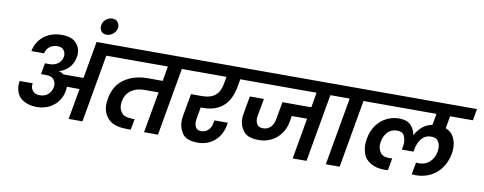

<svg xmlns="http://www.w3.org/2000/svg" viewBox="-76 -1365 4444 1763"><g transform="rotate(10 2146.0 -484.0)"><path d="M985 -740 966 -632H855L744 0H615L666 -287L549 -288Q548 -269 545 -251Q530 -163 464.5 -110Q399 -57 306 -57Q238 -57 190 -83Q142 -109 125 -148Q108 -187 108 -224Q108 -244 112 -265H233Q231 -254 231 -245Q231 -216 251.5 -192Q272 -168 317 -168Q362 -168 392.5 -194.5Q423 -221 430 -263Q432 -274 432 -283Q432 -311 412 -336Q392 -361 337 -361H294L312 -465H355Q403 -465 434.5 -490Q466 -515 472 -551Q474 -561 474 -570Q474 -597 455.5 -618.5Q437 -640 399 -640Q358 -640 326.5 -616Q295 -592 289 -554H170Q180 -612 215 -656.5Q250 -701 302.5 -725Q355 -749 418 -749Q510 -749 552 -706Q594 -663 594 -606Q594 -589 590 -569Q581 -514 544.5 -473.5Q508 -433 453 -417L452 -415Q477 -410 498 -394H684L745 -740Z M916 -899Q910 -867 883.5 -844.5Q857 -822 824 -822Q791 -822 775 -841.5Q759 -861 759 -884Q759 -891 760 -899Q765 -932 791.5 -954.5Q818 -977 851 -977Q884 -977 900.5 -957Q917 -937 917 -913Q917 -906 916 -899Z M1669 -632H1559L1448 0H1318L1386 -383H1253Q1179 -383 1129.5 -347Q1080 -311 1068 -244Q1065 -226 1065 -210Q1065 -168 1092 -135.5Q1119 -103 1192 -103H1212L1194 -2H1154Q1038 -2 985 -56Q932 -110 932 -187Q932 -215 938 -247Q959 -371 1049 -432.5Q1139 -494 1266 -494H1405L1429 -632H925L944 -740H1688Z M1791 -314 1771 -201Q1769 -187 1769 -175Q1769 -147 1782 -124Q1795 -101 1835 -101Q1872 -101 1898 -126.5Q1924 -152 1931 -194L1936 -219H2060Q2059 -210 2057 -198Q2040 -103 1976 -47Q1912 9 1817 9Q1715 9 1677.5 -43Q1640 -95 1640 -158Q1640 -181 1644 -207L1682 -419H1785Q1865 -419 1908 -455.5Q1951 -492 1963 -563L1975 -632H1628L1647 -740H2221L2202 -632H2104L2092 -563Q2048 -314 1813 -314Z M3055 -632H2944L2833 0H2704L2771 -382H2628L2619 -327Q2608 -264 2573 -215.5Q2538 -167 2485 -139.5Q2432 -112 2367 -112Q2264 -112 2224 -163Q2184 -214 2184 -277Q2184 -301 2189 -327L2218 -492H2349L2320 -330Q2317 -315 2317 -302Q2317 -273 2332 -249Q2347 -225 2387 -225Q2429 -225 2457 -253Q2485 -281 2493 -330L2522 -492H2791L2815 -632H2161L2180 -740H3074Z M3013 0 3124 -632H3013L3032 -740H3383L3364 -632H3253L3142 0Z M4060 -632 4040 -517Q4097 -494 4118.5 -447Q4140 -400 4140 -352Q4140 -325 4135 -295Q4122 -222 4083 -165Q4044 -108 3982 -76Q3920 -44 3840 -44Q3832 -44 3806 -46L3826 -159L3853 -157Q3912 -157 3952.5 -194Q3993 -231 4004 -293Q4007 -310 4007 -324Q4007 -359 3989 -388.5Q3971 -418 3921 -418Q3868 -418 3834.5 -378.5Q3801 -339 3789 -275L3786 -254H3678L3681 -275Q3686 -299 3686 -320Q3686 -353 3670.5 -385.5Q3655 -418 3604 -418Q3552 -418 3518 -383.5Q3484 -349 3474 -293Q3471 -275 3471 -260Q3471 -220 3494.5 -188.5Q3518 -157 3577 -157L3604 -159L3584 -46Q3558 -44 3550 -44Q3471 -44 3419.5 -76.5Q3368 -109 3353 -154Q3338 -199 3338 -238Q3338 -265 3343 -295Q3356 -371 3394.5 -424Q3433 -477 3488.5 -504Q3544 -531 3606 -531Q3675 -531 3711 -496Q3747 -461 3757 -406H3760Q3785 -452 3823 -484Q3861 -516 3915 -527L3933 -632H3322L3341 -740H4292L4273 -632Z"/></g></svg>

Font: Fz Poppins SemBd
Style: Italic
Weight: 600
Italic angle: -10°
Designer: Ninad Kale (Devanagari), Jonny Pinhorn (Latin)
Foundry: Indian Type Foundry
Version: Vit hóa bi Vntype.Com & FontZin.Com